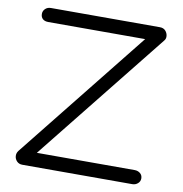

<svg xmlns="http://www.w3.org/2000/svg" viewBox="-85 -861 895 941"><g transform="rotate(10 362.0 -390.5)"><path d="M88 0Q71 0 60.5 -11Q50 -22 49 -36.5Q48 -51 57 -63L574 -711H92Q74 -711 64 -720Q54 -729 54 -745Q54 -760 65 -770.5Q76 -781 93 -781H635Q653 -781 663 -770Q673 -759 674.5 -744.5Q676 -730 667 -720L148 -70H635Q651 -70 662.5 -60.5Q674 -51 674 -35Q674 -20 662.5 -10Q651 0 635 0Z"/></g></svg>

Font: Comfortaa
Style: Regular
Weight: 400
Designer: Johan Aakerlund
Foundry: Johan Aakerlund
Version: Version 3.104; ttfautohint (v1.8.1.43-b0c9)